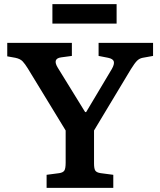

<svg xmlns="http://www.w3.org/2000/svg" viewBox="-20 -907 774 927"><path d="M205 0V-63L266 -71Q285 -74 291 -84Q297 -94 297 -122V-277L114 -577Q101 -598 89.5 -610.5Q78 -623 54 -628L15 -635V-700H327V-637L275 -630Q232 -624 259 -580L391 -366H396L520 -574Q533 -597 529.5 -610Q526 -623 502 -628L456 -637V-700H719V-637L669 -628Q653 -625 641.5 -613.5Q630 -602 612 -573L434 -277V-118Q434 -93 440 -83.5Q446 -74 466 -71L527 -63V0ZM233 -793V-887H543V-793Z"/></svg>

Font: Literata SemiBold
Style: Regular
Weight: 600
Designer: Latin by Veronika Burian and Jose Scaglione. Greek by Irene Vlachou. Cyrillic by Vera Evstafieva.
Foundry: TypeTogether
Version: Version 3.103; ttfautohint (v1.8.4.7-5d5b);gftools[0.9.29]